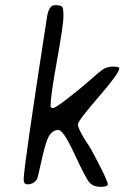

<svg xmlns="http://www.w3.org/2000/svg" viewBox="-20 -726 522 740"><path d="M84.5 -15.6Q71.3 -15.6 71.3 -34.7Q71.3 -81.1 161.1 -660.2Q168.5 -706.1 191.4 -706.1Q214.4 -706.1 219.5 -700Q224.6 -693.8 224.6 -662.6Q224.6 -631.3 199.7 -493.2Q174.8 -355 174.8 -317.9Q174.8 -309.6 184.3 -309.6Q193.8 -309.6 246.8 -351.1Q299.8 -392.6 329.8 -419.7Q359.9 -446.8 375.7 -458Q391.6 -469.2 415.8 -469.2Q439.9 -469.2 439.9 -462.9Q439.9 -444.3 360.1 -352.3Q280.3 -260.3 280.3 -246.1Q280.3 -231.9 307.6 -187L322.3 -165Q334 -147 364.7 -86.7Q395.5 -26.4 395.5 -16.1Q395.5 -5.9 367.7 -5.9Q339.8 -5.9 325.2 -22.2Q310.5 -38.6 267.3 -131.8Q224.1 -225.1 205.6 -225.1Q177.7 -225.1 163.1 -189.9Q152.8 -165 139.2 -103.3Q125.5 -41.5 123.5 -37.6Q111.8 -15.6 84.5 -15.6Z"/></svg>

Font: Averia Sans Libre Light
Style: Italic
Weight: 300
Italic angle: -8.5°
Version: Version 1.002